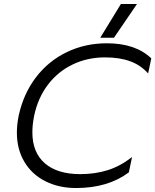

<svg xmlns="http://www.w3.org/2000/svg" viewBox="-20 -932 782 967"><path d="M589 -912H670L554 -742H485ZM65 -264Q65 -304 74 -349Q98 -460 161 -542.5Q224 -625 316.5 -669.5Q409 -714 518 -714Q663 -714 742 -638L726 -562Q689 -604 635.5 -623.5Q582 -643 509 -643Q420 -643 345.5 -607Q271 -571 221 -505Q171 -439 152 -349Q143 -304 143 -266Q143 -164 206 -109.5Q269 -55 384 -55Q459 -55 522.5 -75Q586 -95 645 -141L629 -64Q524 15 363 15Q277 15 209 -19Q141 -53 103 -116.5Q65 -180 65 -264Z"/></svg>

Font: Prompt Light
Style: Italic
Weight: 300
Italic angle: -12°
Designer: Katatrad Team
Foundry: CadsonDemak
Version: Version 1.000